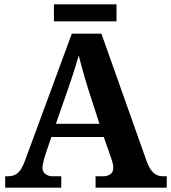

<svg xmlns="http://www.w3.org/2000/svg" viewBox="-20 -870 793 890"><path d="M4 0V-53H16Q34 -53 48 -59Q62 -65 73.5 -80.5Q85 -96 96 -126L313 -714H450L659 -125Q669 -97 680.5 -81.5Q692 -66 705.5 -59.5Q719 -53 735 -53H753V0H423V-53H462Q477 -53 491 -62Q505 -71 505 -92Q505 -100 503.5 -108Q502 -116 500 -123Q498 -130 496 -135L461 -235H218L189 -149Q187 -141 184 -131Q181 -121 179 -110.5Q177 -100 177 -92Q177 -73 191 -63Q205 -53 222 -53H264V0ZM239 -296H441L388 -460Q381 -483 373 -509.5Q365 -536 358 -563Q351 -590 345 -613Q339 -592 331 -566Q323 -540 314.5 -514Q306 -488 298 -465ZM230 -771V-850H520V-771Z"/></svg>

Font: Noto Serif Armenian
Style: Regular
Weight: 400
Designer: Monotype Design Team
Foundry: Monotype Imaging Inc.
Version: Version 2.007